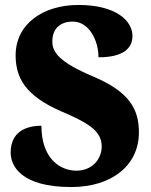

<svg xmlns="http://www.w3.org/2000/svg" viewBox="-20 -744 608 774"><path d="M267 10C434 10 540 -80 540 -210C540 -306 500 -374 357 -435C217 -494 191 -534 191 -577C191 -632 227 -657 273 -657C340 -657 377 -580 377 -513C478 -513 514 -550 514 -599C514 -660 448 -724 296 -724C153 -724 43 -647 43 -521C43 -430 83 -358 225 -296C327 -252 390 -220 390 -154C390 -104 353 -56 288 -56C222 -56 147 -105 147 -237C85 -237 23 -213 23 -129C23 -75 65 10 267 10Z"/></svg>

Font: Noto Serif Tamil SemiCondensed Black
Style: Italic
Weight: 900
Width: 4
Italic angle: -12°
Designer: Indian Type Foundry, Tom Grace, and the Monotype Design Team
Foundry: Monotype Imaging Inc.
Version: Version 2.003